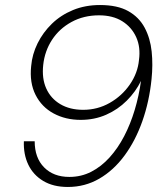

<svg xmlns="http://www.w3.org/2000/svg" viewBox="-20 -732 653 764"><path d="M250 12Q192 12 152 -12Q112 -36 92.5 -77Q73 -118 75 -170H118Q118 -104 155.5 -66Q193 -28 256 -28Q303 -28 343 -48.5Q383 -69 416 -105.5Q449 -142 474 -190Q499 -238 516 -294.5Q533 -351 541 -410Q520 -367 484.5 -331.5Q449 -296 402.5 -275.5Q356 -255 301 -255Q241 -255 193.5 -280.5Q146 -306 121.5 -354.5Q97 -403 104 -469Q108 -516 129.5 -559.5Q151 -603 186.5 -637.5Q222 -672 270.5 -692Q319 -712 378 -712Q447 -712 490 -688Q533 -664 555.5 -622Q578 -580 583.5 -527Q589 -474 583 -417Q574 -328 546.5 -250Q519 -172 475.5 -113Q432 -54 375 -21Q318 12 250 12ZM311 -295Q368 -295 416.5 -322.5Q465 -350 496.5 -395.5Q528 -441 533 -493Q540 -544 522 -584Q504 -624 466.5 -647.5Q429 -671 374 -671Q313 -671 264.5 -644.5Q216 -618 187 -573.5Q158 -529 152 -474Q146 -420 164 -380Q182 -340 220 -317.5Q258 -295 311 -295Z"/></svg>

Font: DM Sans 18pt ExtraLight
Style: Italic
Weight: 250
Italic angle: -10°
Designer: Colophon Foundry, Jonny Pinhorn
Foundry: Colophon Foundry
Version: Version 4.004;gftools[0.9.30]